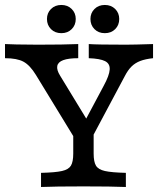

<svg xmlns="http://www.w3.org/2000/svg" viewBox="-20 -747 631 767"><path d="M0 -514.5V-571L46.4 -569.4Q76.2 -568.5 130.8 -568.5Q235.5 -568.5 292.5 -571V-514.5Q253.6 -514.5 232.7 -506.8Q211.8 -499.1 208.8 -483.4Q205.7 -467.7 220.3 -444.4L342.1 -244.4L301.3 -229.9L394.1 -403.9Q416.8 -445.6 418.2 -469.2Q419.7 -492.7 399.7 -502.8Q379.7 -512.9 334.6 -514.5V-571Q367.1 -568.5 483 -568.5Q514.5 -568.5 591.4 -571V-514.5Q560.7 -511.2 540.5 -503.5Q520.3 -495.8 505.7 -481.6Q491.1 -467.4 478.2 -442.3L328 -160.5H298.8L123.5 -447.6Q100 -486.1 74.2 -500.3Q48.4 -514.5 0 -514.5ZM272.6 -133.7V-250.8L319.4 -200.8L354.1 -250.5V-133.7Q354.1 -100.6 363.4 -85.2Q372.6 -69.9 399 -63.9Q425.3 -57.9 482.8 -56.5V0Q425.8 -2.4 313.9 -2.4Q199.9 -2.4 143.9 0V-56.5Q201.4 -57.9 227.7 -63.9Q254.1 -69.9 263.3 -85.2Q272.6 -100.6 272.6 -133.7ZM341.3 -671.2Q341.3 -695 357.4 -711.1Q373.5 -727.2 398.8 -727.2Q424 -727.2 440.2 -711.1Q456.3 -695 456.3 -671.2Q456.3 -646.7 440.2 -630.6Q424 -614.5 398.8 -614.5Q373.5 -614.5 357.4 -630.6Q341.3 -646.7 341.3 -671.2ZM167.6 -671.2Q167.6 -695 183.7 -711.1Q199.8 -727.2 225.1 -727.2Q250.3 -727.2 266.4 -711.1Q282.6 -695 282.6 -671.2Q282.6 -646.7 266.4 -630.6Q250.3 -614.5 225.1 -614.5Q199.8 -614.5 183.7 -630.6Q167.6 -646.7 167.6 -671.2Z"/></svg>

Font: Playfair Micro SmCond SmLight
Style: Regular
Weight: 360
Width: 4
Designer: Claus Eggers Sørensen
Foundry: Claus Eggers Sørensen
Version: Version 2.100;Glyphs 3.2 (3219)